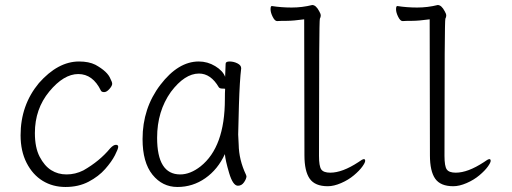

<svg xmlns="http://www.w3.org/2000/svg" viewBox="-20 -729 2040 765"><path d="M241 16Q190 16 150 -8.5Q110 -33 86 -80Q62 -127 62 -190Q62 -310 135 -398Q211 -484 295 -484Q334 -484 360 -471Q409 -444 420 -415Q427 -402 427 -395Q427 -387 416 -374.5Q405 -362 395 -362Q385 -362 382 -368Q350 -434 292 -434Q234 -434 176.5 -364.5Q119 -295 119 -199Q119 -141 138 -104.5Q157 -68 184 -51Q211 -34 245 -34Q280 -34 312 -50Q377 -87 419 -138Q432 -152 442 -152Q451 -152 451 -144Q451 -136 438 -110.5Q425 -85 399 -55.5Q373 -26 333 -5Q293 16 241 16Z M687 16Q627 16 587.5 -33Q548 -82 548 -175Q548 -298 619 -391Q690 -484 772 -484Q807 -484 837.5 -465.5Q868 -447 877 -423L879 -475Q879 -484 895 -484Q911 -484 926 -476.5Q941 -469 941 -457Q935 -408 932 -311Q929 -214 929 -193L931 -153Q932 -92 960 -33L962 -27Q962 -17 952.5 -3Q943 11 928 11Q908 11 893 -39.5Q878 -90 876 -115Q848 -54 798 -19Q748 16 687 16ZM698 -34Q738 -34 779 -66Q876 -143 876 -334Q876 -361 877 -375Q877 -376 866.5 -376Q856 -376 852 -381Q820 -436 773 -436Q716 -436 661 -363Q606 -286 606 -180Q606 -34 698 -34Z M1286 13Q1235 13 1214 -17Q1193 -47 1193 -110L1192 -652Q1148 -646 1123 -646Q1098 -646 1084 -645Q1075 -645 1066.5 -662Q1058 -679 1058 -692Q1058 -705 1063 -705Q1101 -699 1142 -699Q1184 -699 1224 -709Q1239 -709 1252 -684Q1258 -674 1258 -667Q1258 -661 1254.5 -654.5Q1251 -648 1251 -108Q1251 -67 1260 -54Q1269 -41 1296 -41Q1344 -41 1408 -83Q1424 -95 1430 -95Q1435 -95 1435 -88Q1435 -81 1423.5 -65Q1412 -49 1390 -30.5Q1368 -12 1339 0.5Q1310 13 1286 13Z M1786 13Q1735 13 1714 -17Q1693 -47 1693 -110L1692 -652Q1648 -646 1623 -646Q1598 -646 1584 -645Q1575 -645 1566.5 -662Q1558 -679 1558 -692Q1558 -705 1563 -705Q1601 -699 1642 -699Q1684 -699 1724 -709Q1739 -709 1752 -684Q1758 -674 1758 -667Q1758 -661 1754.5 -654.5Q1751 -648 1751 -108Q1751 -67 1760 -54Q1769 -41 1796 -41Q1844 -41 1908 -83Q1924 -95 1930 -95Q1935 -95 1935 -88Q1935 -81 1923.5 -65Q1912 -49 1890 -30.5Q1868 -12 1839 0.5Q1810 13 1786 13Z"/></svg>

Font: LXGW WenKai Mono TC Light
Style: Regular
Weight: 300
Designer: LXGW / Fontworks Inc.
Foundry: LXGW / Fontworks Inc.
Version: Version 1.330